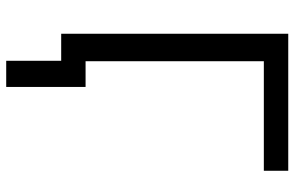

<svg xmlns="http://www.w3.org/2000/svg" viewBox="-184 -583 943 615"><g transform="rotate(90 287.5 -275.5)"><path d="M88.1 0V-727.3H527V-649.1H176.1V-78.1H258.5V176.1H174.7V0Z"/></g></svg>

Font: Inter P
Style: Regular
Weight: 400
Designer: Rasmus Andersson
Foundry: rsms
Version: Version 3.018;git-588b23468